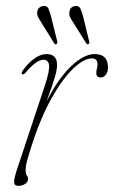

<svg xmlns="http://www.w3.org/2000/svg" viewBox="-20 -613 380 641"><path d="M54.5 -365.5Q50 -368.5 54.5 -375.5Q73.5 -402.5 94.5 -417.5Q115.5 -432.5 135.5 -432.5Q170.5 -432.5 170.5 -396Q170.5 -381.5 163.8 -357.5Q157 -333.5 135.5 -274.5Q174 -350.5 217 -391.5Q260 -432.5 296 -432.5Q340.5 -432.5 340.5 -388Q340.5 -373 333.5 -363.8Q326.5 -354.5 316 -354.5Q301.5 -354.5 301.5 -369Q301.5 -377 303.5 -383.5Q305.5 -390 305.5 -399Q305.5 -418 286.5 -418Q260 -418 224.5 -384.2Q189 -350.5 152 -284.8Q115 -219 84.5 -123.5Q74 -90 69.8 -74Q65.5 -58 65.5 -46Q65.5 -32.5 69.5 -27.5Q73.5 -22.5 73.5 -15Q73.5 -5.5 63.8 1Q54 7.5 41 7.5Q27.5 7.5 27 -4.5Q26.5 -16.5 37 -48L130.5 -329.5Q146 -377.5 143.8 -395.5Q141.5 -413.5 125 -413.5Q114 -413.5 100 -404Q86 -394.5 64.5 -369.5Q58.5 -362.5 54.5 -365.5ZM150.5 -557.5 171 -475.5Q173 -469.5 168.5 -466Q164 -463 161 -468.5L116 -541Q110.5 -549.5 106.8 -557.2Q103 -565 104.5 -574Q107.5 -591.5 126 -593Q137.5 -594 141.8 -584Q146 -574 150.5 -557.5ZM257.5 -557.5 277.5 -476Q279.5 -469 276 -466Q270.5 -463.5 268 -468.5L222.5 -541Q217 -549 213.5 -557Q210 -565 212 -574Q214 -591.5 232.5 -593Q244 -594 248.5 -584.2Q253 -574.5 257.5 -557.5Z"/></svg>

Font: Fraunces 144pt Soft Thin
Style: Italic
Weight: 100
Italic angle: -16°
Version: Version 1.000;[0bf87f6ff]